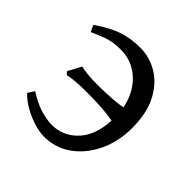

<svg xmlns="http://www.w3.org/2000/svg" viewBox="-135 -581 709 709"><g transform="rotate(45 219.0 -227.0)"><path d="M32 -55Q35 -61 40 -68Q45 -75 48 -81Q85 -57 118.5 -46.5Q152 -36 180 -36Q241 -36 283 -83.5Q325 -131 325 -223Q325 -278 304 -321Q283 -364 246.5 -388.5Q210 -413 163 -413Q140 -413 122.5 -410Q105 -407 86.5 -400Q68 -393 39 -380L27 -406Q83 -444 123.5 -456.5Q164 -469 210 -469Q258 -469 301 -443.5Q344 -418 371 -366.5Q398 -315 398 -237Q398 -168 371 -110.5Q344 -53 297 -19Q250 15 190 15Q165 15 135 5.5Q105 -4 78 -19.5Q51 -35 32 -55ZM337 -201Q312 -206 289 -208.5Q266 -211 240.5 -212Q215 -213 179 -213Q154 -213 129 -211Q104 -209 89 -205L79 -216L107 -268Q122 -264 145.5 -262Q169 -260 185 -260Q239 -260 274.5 -263Q310 -266 336 -272Z"/></g></svg>

Font: ChillKai
Style: Regular
Weight: 400
Designer: ChillType
Foundry: 寒蝉字型
Version: Version 2.000